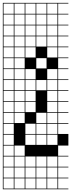

<svg xmlns="http://www.w3.org/2000/svg" viewBox="-20 -1025 502 1352"><path d="M0 307.7V-1004.8H461.5V-1000H389.4V-927.9H461.5V-923.1H389.4V-851H461.5V-846.2H389.4V-774H461.5V-769.2H389.4V-697.1H461.5V-692.3H389.4V-620.2H461.5V-615.4H389.4V-543.3H461.5V-538.5H389.4V-466.3H461.5V-461.5H389.4V-389.4H461.5V-384.6H389.4V-312.5H461.5V-307.7H389.4V-235.6H461.5V-230.8H389.4V-158.7H461.5V-153.8H389.4V-81.7H461.5V0H389.4V72.1H461.5V76.9H389.4V149H461.5V153.8H389.4V226H461.5V230.8H389.4V302.9H461.5V307.7ZM312.5 -927.9H384.6V-1000H312.5ZM81.7 -927.9H153.8V-1000H81.7ZM158.7 -927.9H230.8V-1000H158.7ZM235.6 -927.9H307.7V-1000H235.6ZM4.8 -927.9H76.9V-1000H4.8ZM312.5 -851H384.6V-923.1H312.5ZM81.7 -851H153.8V-923.1H81.7ZM158.7 -851H230.8V-923.1H158.7ZM235.6 -851H307.7V-923.1H235.6ZM4.8 -851H76.9V-923.1H4.8ZM4.8 -774H76.9V-846.2H4.8ZM235.6 -774H307.7V-846.2H235.6ZM158.7 -774H230.8V-846.2H158.7ZM312.5 -774H384.6V-846.2H312.5ZM81.7 -774H153.8V-846.2H81.7ZM4.8 -697.1H76.9V-769.2H4.8ZM235.6 -697.1H307.7V-769.2H235.6ZM158.7 -697.1H230.8V-769.2H158.7ZM312.5 -697.1H384.6V-769.2H312.5ZM81.7 -697.1H153.8V-769.2H81.7ZM4.8 -620.2H76.9V-692.3H4.8ZM312.5 -620.2H384.6V-692.3H312.5ZM158.7 -620.2H230.8V-692.3H158.7ZM81.7 -620.2H153.8V-692.3H81.7ZM4.8 -543.3H76.9V-615.4H4.8ZM235.6 -543.3H307.7V-615.4H235.6ZM81.7 -543.3H153.8V-615.4H81.7ZM4.8 -466.3H76.9V-538.5H4.8ZM312.5 -466.3H384.6V-538.5H312.5ZM158.7 -466.3H230.8V-538.5H158.7ZM81.7 -466.3H153.8V-538.5H81.7ZM81.7 -389.4H153.8V-461.5H81.7ZM312.5 -389.4H384.6V-461.5H312.5ZM307.7 -461.5H235.6V-389.4H307.7ZM158.7 -389.4H230.8V-461.5H158.7ZM4.8 -389.4H76.9V-461.5H4.8ZM81.7 -312.5H153.8V-384.6H81.7ZM312.5 -312.5H384.6V-384.6H312.5ZM158.7 -312.5H230.8V-384.6H158.7ZM4.8 -312.5H76.9V-384.6H4.8ZM312.5 -235.6H384.6V-307.7H312.5ZM4.8 -235.6H76.9V-307.7H4.8ZM158.7 -235.6H230.8V-307.7H158.7ZM81.7 -235.6H153.8V-307.7H81.7ZM235.6 -158.7H307.7V-230.8H235.6ZM81.7 -158.7H153.8V-230.8H81.7ZM4.8 -158.7H76.9V-230.8H4.8ZM312.5 -158.7H384.6V-230.8H312.5ZM235.6 -81.7H307.7V-153.8H235.6ZM158.7 -81.7H230.8V-153.8H158.7ZM4.8 -81.7H76.9V-153.8H4.8ZM312.5 -81.7H384.6V-153.8H312.5ZM235.6 -4.8H307.7V-76.9H235.6ZM312.5 -4.8H384.6V-76.9H312.5ZM4.8 -4.8H76.9V-76.9H4.8ZM158.7 -4.8H230.8V-76.9H158.7ZM81.7 72.1H153.8V0H81.7ZM4.8 72.1H76.9V0H4.8ZM235.6 149H307.7V76.9H235.6ZM81.7 149H153.8V76.9H81.7ZM312.5 149H384.6V76.9H312.5ZM158.7 149H230.8V76.9H158.7ZM4.8 149H76.9V76.9H4.8ZM81.7 226H153.8V153.8H81.7ZM235.6 226H307.7V153.8H235.6ZM312.5 226H384.6V153.8H312.5ZM158.7 226H230.8V153.8H158.7ZM4.8 226H76.9V153.8H4.8ZM81.7 302.9H153.8V230.8H81.7ZM235.6 302.9H307.7V230.8H235.6ZM312.5 302.9H384.6V230.8H312.5ZM158.7 302.9H230.8V230.8H158.7ZM4.8 302.9H76.9V230.8H4.8Z"/></svg>

Font: Jacquarda Bastarda 9 Charted
Style: Regular
Weight: 400
Designer: Sarah Cadigan-Fried
Version: Version 1.000; ttfautohint (v1.8.4.7-5d5b)